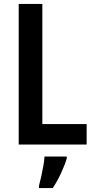

<svg xmlns="http://www.w3.org/2000/svg" viewBox="-20 -734 480 975"><path d="M75 0V-714H195V-104H420V0ZM319 71Q308 107 289 147.5Q270 188 248 221H178V209Q183 191 189 164Q195 137 200 109Q205 81 206 61H319Z"/></svg>

Font: Noto Sans Devanagari Condensed SemiBold
Style: Regular
Weight: 600
Width: 3
Designer: Jelle Bosma - Monotype Design Team
Foundry: Monotype Imaging Inc.
Version: Version 2.004; ttfautohint (v1.8.4.7-5d5b)